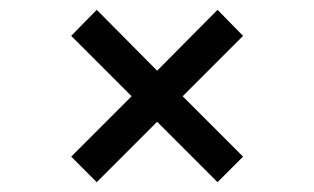

<svg xmlns="http://www.w3.org/2000/svg" viewBox="-20 -503 640 391"><path d="M423 -483 475 -430 352 -307 475 -184 423 -132 300 -255 177 -132 125 -184 248 -307 125 -430 177 -483 300 -359Z"/></svg>

Font: Fira Mono
Style: Regular
Weight: 400
Designer: Carrois Corporate & Edenspiekermann AG
Foundry: Carrois Corporate GbR & Edenspiekermann AG
Version: Version 3.206;PS 003.206;hotconv 1.0.70;makeotf.lib2.5.58329